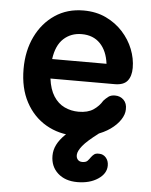

<svg xmlns="http://www.w3.org/2000/svg" viewBox="-53 -574 658 834"><g transform="rotate(5 276.0 -157.5)"><path d="M287 15Q217 15 161 -17.5Q105 -50 72.5 -110.5Q40 -171 40 -255Q40 -334 70 -396Q100 -458 153.5 -494Q207 -530 278 -530Q333 -530 376 -509.5Q419 -489 449.5 -455.5Q480 -422 496 -381.5Q512 -341 512 -300Q512 -264 495.5 -243.5Q479 -223 440 -223H160Q166 -176 185 -146.5Q204 -117 232.5 -103.5Q261 -90 294 -90Q334 -90 358.5 -106.5Q383 -123 397 -147Q406 -157 417 -165.5Q428 -174 446 -174Q469 -174 484 -159Q499 -144 498 -118Q498 -96 482.5 -72.5Q467 -49 439.5 -29.5Q412 -10 373.5 2.5Q335 15 287 15ZM160 -308H397Q390 -364 359.5 -395.5Q329 -427 279 -427Q232 -427 200 -397.5Q168 -368 160 -308ZM315 215Q262 215 230 186Q198 157 198 110Q198 85 209.5 62Q221 39 244.5 16Q268 -7 305 -33L390 -3Q341 34 322.5 57Q304 80 303 96Q302 109 309 117.5Q316 126 329 126Q345 126 352 118.5Q359 111 365 102Q370 95 377.5 89Q385 83 400 84Q417 84 429 97.5Q441 111 441 132Q441 167 405 191Q369 215 315 215Z"/></g></svg>

Font: National Park SemiBold
Style: Regular
Weight: 600
Designer: Andrea Herstowski, Ben Hoepner
Version: Version 1.009